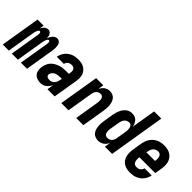

<svg xmlns="http://www.w3.org/2000/svg" viewBox="61 -1544 2362 2362"><g transform="rotate(45 1241.5 -363.5)"><path d="M-17 0 69 -520H175L165 -461Q171 -474 179 -486Q187 -498 197.5 -507.5Q208 -517 221.5 -522.5Q235 -528 248 -528Q264 -528 277.5 -520Q291 -512 298.5 -499Q306 -486 309.5 -470.5Q313 -455 313 -439Q319 -455 327 -470Q335 -485 346.5 -498.5Q358 -512 374 -520Q390 -528 406 -528Q423 -528 436.5 -520Q450 -512 457.5 -498.5Q465 -485 468 -469.5Q471 -454 471.5 -437.5Q472 -421 470.5 -404.5Q469 -388 466 -372L405 0H299L363 -389Q364 -397 365 -405Q366 -413 364.5 -420Q363 -427 359 -433.5Q355 -440 347 -440Q339 -440 332.5 -432.5Q326 -425 322.5 -417.5Q319 -410 316.5 -402Q314 -394 311.5 -386Q309 -378 308 -370Q307 -362 305 -354L247 0H141L205 -389Q206 -397 207 -405Q208 -413 206.5 -420Q205 -427 201 -433.5Q197 -440 189 -440Q181 -440 174.5 -432.5Q168 -425 164.5 -417.5Q161 -410 158.5 -402Q156 -394 153.5 -386Q151 -378 150 -370Q149 -362 147 -354L89 0Z M647 8Q616 8 587.5 -1.5Q559 -11 540.5 -33Q522 -55 517.5 -85.5Q513 -116 518 -147Q523 -174 533.5 -200Q544 -226 563.5 -247Q583 -268 608 -282.5Q633 -297 659.5 -305.5Q686 -314 713 -317Q740 -320 766 -320H814L817 -343Q820 -358 819 -373Q818 -388 810.5 -400Q803 -412 789.5 -417.5Q776 -423 761 -423Q748 -423 735 -419.5Q722 -416 711 -408Q700 -400 693 -388Q686 -376 684 -363H560V-364Q564 -387 573.5 -409.5Q583 -432 598 -452Q613 -472 633.5 -487Q654 -502 676.5 -511.5Q699 -521 722.5 -524.5Q746 -528 769 -528Q796 -528 822.5 -523.5Q849 -519 871 -506.5Q893 -494 910 -474.5Q927 -455 935 -431Q943 -407 943.5 -380Q944 -353 940 -325L886 0H761L775 -85Q766 -67 753 -49.5Q740 -32 723.5 -18.5Q707 -5 686.5 1.5Q666 8 647 8ZM702 -97Q720 -97 738 -106.5Q756 -116 767.5 -132Q779 -148 785 -166.5Q791 -185 794 -203L796 -215H766Q747 -215 728 -212.5Q709 -210 691.5 -202Q674 -194 660 -178Q646 -162 643 -144Q641 -132 645 -122Q649 -112 658 -106.5Q667 -101 678.5 -99Q690 -97 702 -97Z M1002 0 1088 -520H1213L1201 -448Q1211 -464 1223 -479.5Q1235 -495 1250.5 -506Q1266 -517 1284.5 -522.5Q1303 -528 1321 -528Q1347 -528 1370 -518.5Q1393 -509 1408 -490.5Q1423 -472 1430.5 -448.5Q1438 -425 1440.5 -399.5Q1443 -374 1441 -348Q1439 -322 1435 -297L1386 0H1261L1313 -314Q1315 -325 1315.5 -337Q1316 -349 1315.5 -360.5Q1315 -372 1312.5 -383Q1310 -394 1304 -403.5Q1298 -413 1288 -418Q1278 -423 1266 -423Q1251 -423 1235.5 -417Q1220 -411 1209 -399Q1198 -387 1192 -372Q1186 -357 1183 -341L1127 0Z M1648 8Q1622 8 1598.5 -1Q1575 -10 1559 -28.5Q1543 -47 1535.5 -70.5Q1528 -94 1525.5 -119.5Q1523 -145 1524.5 -171Q1526 -197 1531 -223L1550 -343Q1554 -364 1559.5 -385Q1565 -406 1574 -426.5Q1583 -447 1596 -466Q1609 -485 1626.5 -499.5Q1644 -514 1665 -521Q1686 -528 1707 -528Q1732 -528 1754.5 -520.5Q1777 -513 1792 -496.5Q1807 -480 1816 -459Q1825 -438 1829 -415L1882 -735H2007L1886 0H1761L1773 -74Q1763 -56 1750.5 -40.5Q1738 -25 1721.5 -14Q1705 -3 1686 2.5Q1667 8 1648 8ZM1704 -97Q1719 -97 1735 -102.5Q1751 -108 1763 -120Q1775 -132 1781.5 -147.5Q1788 -163 1790 -179L1810 -299Q1812 -312 1813.5 -325Q1815 -338 1814.5 -351Q1814 -364 1811.5 -376.5Q1809 -389 1803 -399.5Q1797 -410 1786.5 -416.5Q1776 -423 1762 -423Q1745 -423 1728 -415Q1711 -407 1699.5 -392.5Q1688 -378 1682 -361Q1676 -344 1673 -326L1653 -206Q1651 -194 1650 -182Q1649 -170 1650 -158.5Q1651 -147 1654 -135.5Q1657 -124 1663.5 -115.5Q1670 -107 1680.5 -102Q1691 -97 1704 -97Z M2203 8Q2173 8 2145 2Q2117 -4 2093.5 -19Q2070 -34 2054.5 -57Q2039 -80 2032 -107.5Q2025 -135 2025.5 -164.5Q2026 -194 2031 -223L2050 -343Q2055 -368 2063.5 -392.5Q2072 -417 2086.5 -439.5Q2101 -462 2122 -479.5Q2143 -497 2167 -508Q2191 -519 2216 -523.5Q2241 -528 2266 -528Q2296 -528 2324.5 -522Q2353 -516 2376.5 -501.5Q2400 -487 2417 -464Q2434 -441 2441.5 -413.5Q2449 -386 2448.5 -356Q2448 -326 2443 -297L2428 -208H2153V-206Q2151 -194 2150.5 -181.5Q2150 -169 2151.5 -156.5Q2153 -144 2157 -133Q2161 -122 2168.5 -113.5Q2176 -105 2188 -101Q2200 -97 2212 -97Q2225 -97 2239 -100Q2253 -103 2264 -111Q2275 -119 2283.5 -131.5Q2292 -144 2294 -157H2418Q2414 -134 2403.5 -111Q2393 -88 2377.5 -68Q2362 -48 2341.5 -33Q2321 -18 2298 -8.5Q2275 1 2250.5 4.5Q2226 8 2203 8ZM2170 -312H2320L2321 -314Q2323 -326 2324 -338.5Q2325 -351 2323.5 -362.5Q2322 -374 2318.5 -385.5Q2315 -397 2307.5 -405.5Q2300 -414 2289.5 -418.5Q2279 -423 2266 -423Q2249 -423 2231 -415.5Q2213 -408 2200.5 -393.5Q2188 -379 2182 -361.5Q2176 -344 2173 -326Z"/></g></svg>

Font: Iosevka Extrabold Oblique
Style: Regular
Weight: 800
Italic angle: -9°
Monospace: yes
Designer: Belleve Invis
Foundry: Belleve Invis
Version: Version 32.5.0; ttfautohint (v1.8.4)